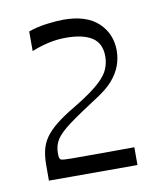

<svg xmlns="http://www.w3.org/2000/svg" viewBox="-55 -851 409 489"><g transform="rotate(-10 149.0 -606.5)"><path d="M33.4 -408V-447.7Q33.4 -473.7 38.9 -492.1Q44.4 -510.4 57.1 -525.6Q69.7 -540.7 90.4 -555.8Q111 -570.9 141.3 -588.4Q179.1 -612 198.1 -629.6Q217.1 -647.1 223.4 -662.9Q229.7 -678.7 229.7 -695Q229.7 -728.6 206.6 -743.7Q183.4 -758.9 138.9 -758.9Q115.1 -758.9 92.7 -753.7Q70.3 -748.6 49.9 -740.1V-790.9Q71.7 -798.7 97.2 -802Q122.7 -805.3 140.4 -805.3Q200.1 -805.3 230.6 -776.6Q261 -747.9 261 -704.3Q261 -684.9 254.1 -665.7Q247.1 -646.6 232 -629.1Q216.9 -611.6 190.4 -594.7Q141 -562.9 114.4 -543.3Q87.9 -523.7 77.9 -508.4Q67.9 -493 67.9 -472.4Q67.9 -458.1 72.4 -455.9Q76.9 -453.6 100.3 -453.6Q130.3 -453.6 150.6 -453.6Q170.9 -453.6 186.9 -453.6Q203 -453.7 220.7 -453.8Q238.4 -453.9 262.4 -454V-408Z"/></g></svg>

Font: Ojuju ExtraLight
Style: Regular
Weight: 200
Designer: Chisaokwu Joboson, Mirko Velimirovic
Foundry: Udi Foundry
Version: Version 1.000